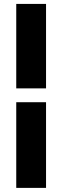

<svg xmlns="http://www.w3.org/2000/svg" viewBox="-20 -730 310 957"><path d="M209.5 -289.5H61V-710.5H209.5ZM209.5 206.5H61V-220.5H209.5Z"/></svg>

Font: Anek Gurmukhi Medium ExtraBold
Style: Regular
Weight: 800
Version: Version 1.003